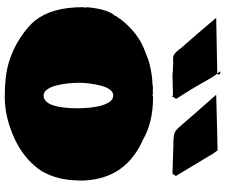

<svg xmlns="http://www.w3.org/2000/svg" viewBox="-90 -838 947 806"><g transform="rotate(90 383.0 -435.5)"><path d="M738.8 -295.4Q737.8 -290.5 737.8 -289.6V-285.6Q736.3 -205.1 700.7 -140.6H701.2Q651.4 -64.5 562.3 -23.4Q473.1 17.6 386.7 17.6Q300.3 17.6 243.4 0.7Q186.5 -16.1 138.2 -48.3Q89.8 -80.6 66.4 -110.4Q10.7 -180.7 10.7 -309.1Q10.7 -313.5 12.2 -316.4V-324.2Q10.7 -326.2 10.7 -328.1L11.7 -333.5H11.2Q20.5 -418.9 47.4 -445.8Q47.4 -451.2 54.2 -458V-457.5L61.5 -469.2Q119.1 -543 193.4 -570.3L210.4 -576.7Q242.7 -592.3 300.8 -600.1L316.4 -601.6Q319.8 -602.1 330.3 -602.5Q340.8 -603 345.2 -604.5L366.2 -604Q367.7 -604.5 369.6 -604.5Q371.6 -604.5 374 -604L373.5 -604.5Q376.5 -603 382.3 -603Q384.3 -605 389.2 -605Q495.1 -605 569.3 -561.5L579.1 -557.1Q738.8 -480.5 738.8 -295.4ZM435.1 -292.5Q433.1 -389.6 407.2 -423.8Q396.5 -438 381.1 -438Q365.7 -438 354 -420.2Q342.3 -402.3 335.2 -364.3Q328.1 -326.2 328.1 -296.6Q328.1 -267.1 330.8 -245.8Q333.5 -224.6 338.9 -200.9Q344.2 -177.2 355.5 -161.4Q366.7 -145.5 380.9 -145.5Q435.1 -145.5 435.1 -292.5ZM55.7 -870.1 260.3 -874Q272.9 -874 277.3 -874.5H283.2L289.1 -875Q296.4 -867.2 310.5 -843.8L315.9 -833.5V-834L337.9 -795.4Q351.6 -771 395.5 -702.1L386.2 -687Q380.9 -688.5 375.5 -688.5L293.9 -686.5Q281.7 -688.5 268.3 -688.5Q254.9 -688.5 245.6 -689.9Q238.8 -689 223.4 -689Q208 -689 189.5 -712.9L177.2 -728.5Q124 -788.1 55.7 -869.6ZM380.4 -870.1 508.8 -873.5 574.2 -875 611.8 -876Q627 -856.4 637.7 -836.4L719.2 -700.7L710 -686.5L605 -689.9L593.3 -690.4H583.5Q551.8 -690.4 539.1 -695.3Q526.4 -700.2 512.2 -716.8Q453.1 -786.1 379.4 -868.7Q379.9 -868.7 379.9 -869.6ZM279.8 -889.2 293 -884.8V-875H290.5Q286.6 -875 279.8 -889.2ZM383.8 -681.6Q384.8 -683.6 384.8 -684.1L387.2 -687Q387.7 -686.5 388.7 -686.5ZM55.2 -870.1 55.7 -869.6H54.7Z"/></g></svg>

Font: Bowlby One
Style: Regular
Weight: 400
Designer: vernon adams
Foundry: vernon adams
Version: Version 1.001